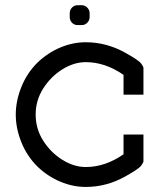

<svg xmlns="http://www.w3.org/2000/svg" viewBox="-20 -719 621 749"><path d="M314.5 10.3Q264.2 10.3 215.3 -10.3Q166.5 -30.8 126.5 -68.8Q85.4 -109.4 63.5 -163.8Q41.5 -218.3 41.5 -272Q41.5 -325.7 63.5 -380.1Q85.4 -434.6 126.5 -475.1Q166.5 -513.2 215.3 -533.7Q264.2 -554.2 314.5 -554.2Q396 -554.2 469.7 -512.7Q520.5 -484.4 529.8 -472.2Q537.1 -462.9 539.6 -455.6V-349.6H461.9V-426.8Q390.6 -476.6 314.5 -476.6Q268.6 -476.6 223.4 -448.5Q178.2 -420.4 148.7 -374Q119.1 -327.6 119.1 -272Q119.1 -216.3 148.7 -169.9Q178.2 -123.5 223.4 -95.5Q268.6 -67.4 314.5 -67.4Q390.6 -67.4 461.9 -117.2V-194.3H539.6V-88.4Q537.1 -81.1 529.8 -71.8Q520.5 -59.6 469.7 -31.2Q396 10.3 314.5 10.3ZM282.7 -621.1Q270 -621.1 261 -630.1Q252 -639.2 252 -652.3V-667.5Q252 -680.2 261 -689.5Q270 -698.7 282.7 -698.7H298.8Q311 -698.7 320.3 -689.5Q329.6 -680.2 329.6 -667.5V-652.3Q329.6 -639.2 320.3 -630.1Q311 -621.1 298.8 -621.1Z"/></svg>

Font: Turpis
Style: Regular
Weight: 400
Designer: GGBotNet
Foundry: f0n7
Version: 1.00